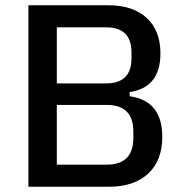

<svg xmlns="http://www.w3.org/2000/svg" viewBox="-20 -710 690 730"><path d="M88 -690H392Q485 -690 537.5 -642Q590 -594 590 -507Q590 -377 473 -360V-344Q597 -327 597 -190Q597 -100 543.5 -50Q490 0 394 0H88ZM386 -84Q487 -84 487 -186V-210Q487 -311 386 -311H196V-84ZM384 -393Q480 -393 480 -489V-510Q480 -606 384 -606H196V-393Z"/></svg>

Font: Mozilla Text BETA Medium
Style: Regular
Weight: 500
Designer: Studio DRAMA
Foundry: Studio DRAMA
Version: Version 0.100